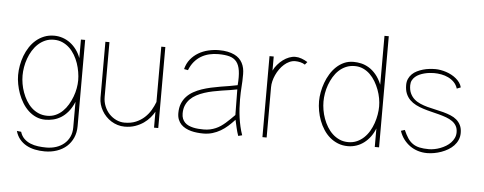

<svg xmlns="http://www.w3.org/2000/svg" viewBox="-54 -812 2908 1153"><g transform="rotate(5 1400.0 -235.5)"><path d="M431.6 -488.8H406.2V-377Q396 -404.8 379.4 -427.2Q362.8 -449.7 341.6 -465.6Q320.3 -481.4 295.7 -489.7Q271 -498 244.6 -498Q211.9 -498 184.6 -487.1Q157.2 -476.1 135.5 -457.5Q113.8 -439 97.4 -413.8Q81.1 -388.7 70.3 -360.4Q59.6 -332 54.2 -302Q48.8 -272 48.8 -243.7Q48.8 -217.8 54.2 -189Q59.6 -160.2 69.8 -132.1Q80.1 -104 95.7 -78.4Q111.3 -52.7 132.1 -33.2Q152.8 -13.7 178.5 -2.2Q204.1 9.3 234.9 9.3Q257.8 9.3 281.5 3.9Q305.2 -1.5 327.9 -15.1Q350.6 -28.8 370.8 -52.7Q391.1 -76.7 406.2 -113.3V41Q406.2 72.8 394.5 97.7Q382.8 122.6 362.3 139.9Q341.8 157.2 314.2 166.3Q286.6 175.3 254.9 175.3Q230.5 175.3 205.6 172.1Q180.7 168.9 159.2 160.2Q137.7 151.4 121.1 135.5Q104.5 119.6 96.7 94.2L70.8 91.3Q79.1 120.6 96.2 141.1Q113.3 161.6 136.7 174.6Q160.2 187.5 188.5 193.4Q216.8 199.2 247.6 199.2Q287.1 199.2 321 187.5Q355 175.8 379.4 154.1Q403.8 132.3 417.7 101.1Q431.6 69.8 431.6 30.8ZM411.1 -243.7Q411.1 -220.7 406.5 -195.1Q401.9 -169.4 392.3 -144Q382.8 -118.7 368.9 -95.2Q355 -71.8 336.7 -54Q318.4 -36.1 295.2 -25.6Q272 -15.1 244.6 -15.1Q215.8 -15.1 191.9 -25.4Q168 -35.6 149.4 -53Q130.9 -70.3 116.9 -93.5Q103 -116.7 93.8 -142.1Q84.5 -167.5 80.1 -193.6Q75.7 -219.7 75.7 -243.7Q75.7 -267.6 80.1 -293.9Q84.5 -320.3 93.8 -345.9Q103 -371.6 116.9 -394.5Q130.9 -417.5 149.7 -435.1Q168.5 -452.6 192.1 -463.1Q215.8 -473.6 244.6 -473.6Q273.4 -473.6 296.9 -463.1Q320.3 -452.6 338.9 -435.1Q357.4 -417.5 371.1 -394.3Q384.8 -371.1 393.6 -345.5Q402.3 -319.8 406.7 -293.5Q411.1 -267.1 411.1 -243.7Z M915 -488.3H890.6V-154.8Q881.3 -129.9 866.5 -104.7Q851.6 -79.6 829.8 -59.6Q808.1 -39.6 778.8 -27.1Q749.5 -14.6 710.4 -14.6Q684.1 -14.6 660.2 -25.9Q636.2 -37.1 617.9 -56.4Q599.6 -75.7 588.9 -102.1Q578.1 -128.4 578.1 -158.7V-488.3H553.7V-150.4Q553.7 -130.4 559.3 -110.8Q564.9 -91.3 575.2 -73.5Q585.4 -55.7 599.9 -40.5Q614.3 -25.4 631.8 -14.4Q649.4 -3.4 669.9 2.9Q690.4 9.3 712.9 9.3Q748 9.3 776.4 -0.7Q804.7 -10.7 826.7 -26.1Q848.6 -41.5 864.3 -60.1Q879.9 -78.6 889.6 -96.2V0H915Z M1420.9 -0.5Q1412.1 -25.4 1406 -52Q1399.9 -78.6 1396.2 -105.7Q1392.6 -132.8 1390.9 -159.9Q1389.2 -187 1389.2 -212.9Q1389.2 -237.3 1389.9 -255.4Q1390.6 -273.4 1391.8 -290Q1393.1 -306.6 1393.8 -324.7Q1394.5 -342.8 1394.5 -367.2Q1394.5 -385.7 1390.9 -402.6Q1387.2 -419.4 1379.6 -433.8Q1372.1 -448.2 1359.9 -460Q1347.7 -471.7 1330.3 -480Q1313 -488.3 1290.3 -492.9Q1267.6 -497.6 1238.8 -497.6Q1206.1 -497.6 1173.8 -490Q1141.6 -482.4 1114.5 -466.3Q1087.4 -450.2 1067.4 -425.5Q1047.4 -400.9 1038.6 -366.2L1062.5 -361.8Q1074.2 -391.6 1092 -412.8Q1109.9 -434.1 1132.3 -447.5Q1154.8 -460.9 1181.2 -467.3Q1207.5 -473.6 1236.3 -473.6Q1276.4 -473.6 1303.5 -466.1Q1330.6 -458.5 1346.2 -439Q1361.8 -419.4 1366.9 -385.3Q1372.1 -351.1 1367.7 -297.9Q1346.2 -293 1319.8 -288.8Q1293.5 -284.7 1265.6 -280Q1237.8 -275.4 1209.2 -269Q1180.7 -262.7 1154.1 -253.7Q1127.4 -244.6 1104.5 -231.7Q1081.5 -218.8 1064.2 -200.2Q1046.9 -181.6 1037.1 -157Q1027.3 -132.3 1027.3 -100.1Q1027.3 -77.6 1034.2 -60.8Q1041 -43.9 1052.7 -32Q1064.5 -20 1080.1 -12Q1095.7 -3.9 1113.3 0.7Q1130.9 5.4 1149.9 7.3Q1168.9 9.3 1187 9.3Q1216.3 9.3 1241.9 1.7Q1267.6 -5.9 1290.5 -19.3Q1313.5 -32.7 1333.7 -50.8Q1354 -68.8 1373 -89.8Q1378.4 -65.9 1383.8 -42Q1389.2 -18.1 1397.5 5.4ZM1369.6 -118.2Q1356 -104.5 1342.8 -91.6Q1329.6 -78.6 1316.4 -67.1Q1303.2 -55.7 1289.3 -46.1Q1275.4 -36.6 1259.5 -29.8Q1243.7 -22.9 1225.8 -19Q1208 -15.1 1187 -15.1Q1170.9 -15.1 1154.8 -16.4Q1138.7 -17.6 1123.8 -21Q1108.9 -24.4 1095.9 -30.3Q1083 -36.1 1073.5 -45.7Q1064 -55.2 1058.6 -68.6Q1053.2 -82 1053.2 -100.1Q1053.2 -128.4 1062.5 -149.7Q1071.8 -170.9 1087.6 -187Q1103.5 -203.1 1125 -214.6Q1146.5 -226.1 1171.1 -234.1Q1195.8 -242.2 1222.2 -247.6Q1248.5 -252.9 1274.4 -257.1Q1300.3 -261.2 1324.2 -264.6Q1348.1 -268.1 1367.7 -272.5Z M1772.5 -472.7Q1754.4 -483.9 1735.6 -490.7Q1716.8 -497.6 1698.2 -497.6Q1679.7 -497.6 1660.6 -490.2Q1641.6 -482.9 1624.3 -470Q1606.9 -457 1592.3 -439.9Q1577.6 -422.9 1568.4 -403.3V-488.3H1543V0H1568.4V-303.2Q1568.4 -320.8 1573 -339.8Q1577.6 -358.9 1586.2 -377.7Q1594.7 -396.5 1606.9 -413.6Q1619.1 -430.7 1633.8 -443.6Q1648.4 -456.5 1665.3 -464.1Q1682.1 -471.7 1700.7 -471.7Q1708 -471.7 1715.8 -470.7Q1723.6 -469.7 1731.4 -467.8Q1739.3 -465.8 1746.1 -462.9Q1752.9 -460 1758.8 -456.1Z M2246.1 0V-669.9H2220.2V-375.5Q2205.1 -412.1 2184.8 -436Q2164.6 -460 2141.8 -473.6Q2119.1 -487.3 2095.5 -492.7Q2071.8 -498 2048.8 -498Q2018.1 -498 1992.4 -486.6Q1966.8 -475.1 1946 -455.6Q1925.3 -436 1909.7 -410.4Q1894 -384.8 1883.8 -356.7Q1873.5 -328.6 1868.2 -299.8Q1862.8 -271 1862.8 -245.1Q1862.8 -216.8 1868.2 -186.8Q1873.5 -156.7 1884.3 -128.4Q1895 -100.1 1911.4 -75Q1927.7 -49.8 1949.5 -31.2Q1971.2 -12.7 1998.5 -1.7Q2025.9 9.3 2058.6 9.3Q2085 9.3 2109.6 1Q2134.3 -7.3 2155.3 -23.2Q2176.3 -39.1 2192.9 -61.5Q2209.5 -84 2220.2 -111.8V0ZM1889.6 -245.1Q1889.6 -269 1894 -295.2Q1898.4 -321.3 1907.7 -346.7Q1917 -372.1 1930.9 -395.3Q1944.8 -418.5 1963.4 -435.8Q1981.9 -453.1 2005.9 -463.4Q2029.8 -473.6 2058.6 -473.6Q2085.9 -473.6 2109.1 -463.1Q2132.3 -452.6 2150.6 -434.8Q2168.9 -417 2182.9 -393.6Q2196.8 -370.1 2206.3 -344.7Q2215.8 -319.3 2220.5 -293.7Q2225.1 -268.1 2225.1 -245.1Q2225.1 -221.7 2220.7 -195.3Q2216.3 -168.9 2207.5 -143.3Q2198.7 -117.7 2185.1 -94.5Q2171.4 -71.3 2152.8 -53.7Q2134.3 -36.1 2110.8 -25.6Q2087.4 -15.1 2058.6 -15.1Q2029.8 -15.1 2006.1 -25.6Q1982.4 -36.1 1963.6 -53.7Q1944.8 -71.3 1930.9 -94.2Q1917 -117.2 1907.7 -142.8Q1898.4 -168.5 1894 -194.8Q1889.6 -221.2 1889.6 -245.1Z M2703.6 -401.4Q2699.7 -417 2690.4 -429.9Q2681.2 -442.9 2668.2 -453.6Q2655.3 -464.4 2639.6 -472.7Q2624 -481 2607.7 -486.3Q2591.3 -491.7 2574.7 -494.6Q2558.1 -497.6 2543 -497.6Q2525.4 -497.6 2505.9 -495.4Q2486.3 -493.2 2467.8 -487.8Q2449.2 -482.4 2432.4 -474.1Q2415.5 -465.8 2403.1 -453.6Q2390.6 -441.4 2383.1 -425Q2375.5 -408.7 2375.5 -387.7Q2375.5 -357.4 2384.5 -335.7Q2393.6 -314 2409.4 -298.3Q2425.3 -282.7 2446 -272.2Q2466.8 -261.7 2490.5 -254.2Q2514.2 -246.6 2538.8 -240.7Q2563.5 -234.9 2587.2 -228.5Q2610.8 -222.2 2631.6 -214.6Q2652.3 -207 2668.2 -195.8Q2684.1 -184.6 2693.1 -168.7Q2702.1 -152.8 2702.1 -130.4Q2702.1 -111.8 2694.8 -96.2Q2687.5 -80.6 2675.3 -67.6Q2663.1 -54.7 2647 -44.9Q2630.9 -35.2 2613.5 -28.6Q2596.2 -22 2578.4 -18.6Q2560.5 -15.1 2544.9 -15.1Q2511.7 -15.1 2488.3 -20.3Q2464.8 -25.4 2447.3 -37.6Q2429.7 -49.8 2416.7 -69.3Q2403.8 -88.9 2391.1 -117.7L2368.2 -110.4Q2377.4 -82.5 2393.8 -60.5Q2410.2 -38.6 2431.9 -22.9Q2453.6 -7.3 2480.2 1Q2506.8 9.3 2536.1 9.3Q2556.2 9.3 2578.1 5.4Q2600.1 1.5 2621.3 -6.1Q2642.6 -13.7 2661.9 -25.1Q2681.2 -36.6 2695.6 -51.8Q2710 -66.9 2718.5 -86.2Q2727.1 -105.5 2727.1 -128.4Q2727.1 -155.8 2717.8 -174.8Q2708.5 -193.8 2692.9 -207.3Q2677.2 -220.7 2656.2 -229.2Q2635.3 -237.8 2611.8 -244.1Q2588.4 -250.5 2563.5 -255.6Q2538.6 -260.7 2515.1 -267.1Q2491.7 -273.4 2470.7 -282.5Q2449.7 -291.5 2434.1 -305.4Q2418.5 -319.3 2409.2 -339.4Q2399.9 -359.4 2399.9 -387.7Q2399.9 -404.8 2406.5 -417.5Q2413.1 -430.2 2424.1 -439.7Q2435.1 -449.2 2449.2 -455.6Q2463.4 -461.9 2478.5 -465.8Q2493.7 -469.7 2508.8 -471.4Q2523.9 -473.1 2536.1 -473.1Q2558.1 -473.1 2580.6 -469Q2603 -464.8 2622.8 -455.3Q2642.6 -445.8 2657.7 -430.4Q2672.9 -415 2680.2 -392.1Z"/></g></svg>

Font: SaysetthaMai Thin
Style: Regular
Weight: 100
Designer: John M. Durdin
Foundry: Lao Script for Windows
Version: Version 1.101